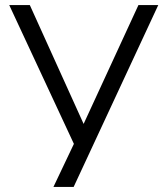

<svg xmlns="http://www.w3.org/2000/svg" viewBox="-20 -740 663 760"><path d="M271.5 0 606.5 -720H528L311 -249.5L98 -720H16.5L272.5 -170.5L191.5 0Z"/></svg>

Font: Manrope
Style: Regular
Weight: 400
Designer: Mikhail Sharanda
Foundry: Mikhail Sharanda
Version: Version 4.505